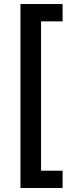

<svg xmlns="http://www.w3.org/2000/svg" viewBox="-20 -792 364 948"><path d="M81.1 136.2V-772H289.1V-686.5H182.6V50.8H289.1V136.2Z"/></svg>

Font: Inter Tight Medium
Style: Regular
Weight: 500
Designer: Rasmus Andersson
Foundry: rsms
Version: Version 3.004; ttfautohint (v1.8.4.7-5d5b)